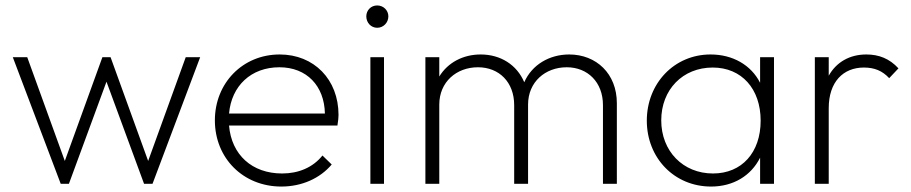

<svg xmlns="http://www.w3.org/2000/svg" viewBox="-20 -675 3345 705"><path d="M203 0H233L371 -375L509 0H540L715 -465H662L524 -84L386 -465H356L218 -84L80 -465H27Z M1013 10C1088 10 1155 -20 1198 -71L1164 -104C1129 -60 1076 -38 1016 -38C905 -38 830 -107 821 -214H1219C1222 -232 1223 -245 1223 -253C1223 -383 1133 -475 1007 -475C871 -475 769 -370 769 -233C769 -94 873 10 1013 10ZM821 -258C830 -360 902 -428 1006 -428C1106 -428 1171 -360 1173 -258Z M1340 0H1390V-465H1340ZM1325 -615C1325 -592 1342 -573 1365 -573C1388 -573 1406 -592 1406 -615C1406 -637 1388 -655 1365 -655C1342 -655 1325 -637 1325 -615Z M1542 0H1593V-291C1593 -374 1656 -428 1735 -428C1813 -428 1868 -373 1868 -289V0H1919V-291C1919 -374 1982 -428 2061 -428C2138 -428 2194 -373 2194 -289V0H2245V-296C2245 -405 2169 -475 2070 -475C1997 -475 1933 -437 1905 -373C1878 -437 1818 -475 1745 -475C1680 -475 1624 -445 1593 -394V-465H1542Z M2591 10C2673 10 2738 -30 2771 -96V0H2822V-465H2771V-371C2738 -436 2671 -475 2589 -475C2456 -475 2355 -369 2355 -232C2355 -95 2456 10 2591 10ZM2408 -233C2408 -346 2487 -427 2597 -427C2703 -427 2773 -349 2773 -232C2773 -115 2704 -38 2598 -38C2488 -38 2408 -120 2408 -233Z M2972 0H3023V-278C3023 -374 3076 -427 3152 -427C3191 -427 3220 -415 3245 -388L3279 -424C3246 -460 3207 -475 3161 -475C3100 -475 3051 -447 3023 -397V-465H2972Z"/></svg>

Font: MV Cash ExtraLight
Style: Regular
Weight: 200
Designer: Rodrigo Fuenzalida
Foundry: fragTYPE
Version: Version 1.100;Glyphs 3.1.2 (3151)